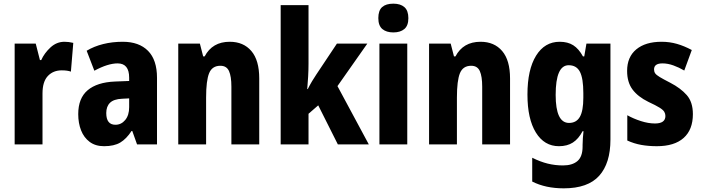

<svg xmlns="http://www.w3.org/2000/svg" viewBox="-20 -788 3832 1048"><path d="M332 -560Q355 -560 380 -554L367 -397Q348 -404 317 -404Q270 -404 241 -373Q212 -342 212 -278V0H60V-550H175L198 -460H205Q222 -498 255.5 -529Q289 -560 332 -560Z M650 -560Q739 -560 788 -510.5Q837 -461 837 -363V0H728L702 -73H698Q670 -30 636.5 -10Q603 10 548 10Q501 10 469.5 -13.5Q438 -37 422.5 -76.5Q407 -116 407 -165Q407 -252 458.5 -295.5Q510 -339 608 -343L685 -346V-364Q685 -442 622 -442Q569 -442 495 -402L453 -511Q493 -535 543 -547.5Q593 -560 650 -560ZM646 -249Q601 -247 580.5 -227Q560 -207 560 -171Q560 -107 610 -107Q642 -107 663.5 -133Q685 -159 685 -203V-251Z M1234 -560Q1309 -560 1352 -509.5Q1395 -459 1395 -360V0H1243V-315Q1243 -371 1230 -400Q1217 -429 1183 -429Q1138 -429 1121.5 -388.5Q1105 -348 1105 -256V0H953V-550H1071L1089 -480H1097Q1139 -560 1234 -560Z M1664 -441Q1664 -406 1662 -371Q1660 -336 1657 -302H1660Q1671 -324 1683.5 -345Q1696 -366 1707 -382L1819 -550H1985L1822 -318L1993 0H1824L1717 -213L1664 -167V0H1512V-760H1664Z M2127 -768Q2166 -768 2187.5 -749Q2209 -730 2209 -689Q2209 -648 2187 -629.5Q2165 -611 2127 -611Q2089 -611 2067 -629.5Q2045 -648 2045 -689Q2045 -731 2066 -749.5Q2087 -768 2127 -768ZM2203 -550V0H2051V-550Z M2603 -560Q2678 -560 2721 -509.5Q2764 -459 2764 -360V0H2612V-315Q2612 -371 2599 -400Q2586 -429 2552 -429Q2507 -429 2490.5 -388.5Q2474 -348 2474 -256V0H2322V-550H2440L2458 -480H2466Q2508 -560 2603 -560Z M3035 -560Q3079 -560 3109 -541Q3139 -522 3162 -480H3169L3181 -550H3312V-26Q3312 103 3250.5 171.5Q3189 240 3057 240Q2958 240 2885 203V73Q2929 95 2969.5 105Q3010 115 3053 115Q3104 115 3132 91Q3160 67 3160 12V3Q3160 -13 3161.5 -34Q3163 -55 3165 -72H3160Q3138 -30 3107 -10Q3076 10 3031 10Q2951 10 2905 -64.5Q2859 -139 2859 -272Q2859 -408 2906 -484Q2953 -560 3035 -560ZM3084 -432Q3013 -432 3013 -270Q3013 -117 3086 -117Q3126 -117 3145 -150Q3164 -183 3164 -254V-280Q3164 -360 3145.5 -396Q3127 -432 3084 -432Z M3762 -165Q3762 -80 3711.5 -35Q3661 10 3565 10Q3520 10 3480.5 3Q3441 -4 3404 -21V-159Q3438 -140 3478.5 -127Q3519 -114 3555 -114Q3612 -114 3612 -155Q3612 -167 3606 -177.5Q3600 -188 3580 -200.5Q3560 -213 3519 -232Q3462 -260 3432.5 -299.5Q3403 -339 3403 -401Q3403 -477 3453 -518.5Q3503 -560 3591 -560Q3635 -560 3675 -548.5Q3715 -537 3756 -515L3715 -403Q3686 -420 3655.5 -431Q3625 -442 3596 -442Q3550 -442 3550 -409Q3550 -397 3556 -388Q3562 -379 3581 -367.5Q3600 -356 3639 -336Q3695 -307 3728.5 -269Q3762 -231 3762 -165Z"/></svg>

Font: Noto Sans Thai Cond ExtBd
Style: Regular
Weight: 800
Width: 3
Designer: Monotype Design Team
Foundry: Monotype Imaging Inc.
Version: Version 2.002; ttfautohint (v1.8.4.7-5d5b)